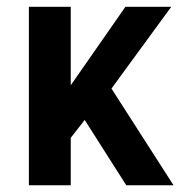

<svg xmlns="http://www.w3.org/2000/svg" viewBox="-20 -551 542 571"><path d="M355.5 0 231.9 -194.3 190.4 -141.1V0H65.9V-530.8H190.4V-297.4L353 -530.8H489.3L311.5 -287.6L496.1 0Z"/></svg>

Font: Epilogue SemiBold
Style: Regular
Weight: 600
Designer: Tyler Finck
Foundry: Etcetera Type Co
Version: Version 2.112